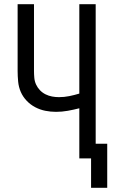

<svg xmlns="http://www.w3.org/2000/svg" viewBox="-20 -755 540 915"><path d="M414 140V0H358V-239Q331 -232 303 -227Q275 -222 247 -222Q221 -222 196 -227Q171 -232 148 -244Q125 -256 107 -275Q89 -294 79 -317Q69 -340 66.5 -366Q64 -392 64 -417V-735H142V-417Q142 -401 143.5 -384Q145 -367 152 -352Q159 -337 170.5 -325Q182 -313 197 -305.5Q212 -298 228.5 -295Q245 -292 261 -292Q286 -292 310.5 -297Q335 -302 358 -309V-735H436V-70H491V140Z"/></svg>

Font: Zed Sans
Style: Regular
Weight: 400
Designer: Belleve Invis
Foundry: Belleve Invis
Version: Version 1.0.0; ttfautohint (v1.8.4)